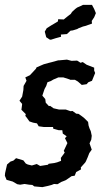

<svg xmlns="http://www.w3.org/2000/svg" viewBox="-32 -755 461 789"><path d="M39 2 20 -9 -5 -16 -12 -33 -11 -44 -3 -79 11 -91 23 -95 34 -105 64 -96 74 -83 82 -79 99 -75 119 -81 133 -73 165 -78 168 -82 191 -85 203 -88 219 -94 218 -106 234 -128 230 -135 245 -167 235 -187 242 -195 226 -206 224 -220H209L187 -226L186 -233H149L127 -236L120 -248L104 -251L89 -256L79 -270L72 -279L74 -286L56 -304L58 -319L59 -328L48 -341L59 -358L64 -385L65 -402L77 -423L72 -437L91 -446L106 -462L116 -473L118 -478L134 -485L148 -491L166 -496L182 -500L207 -507H210L243 -510L262 -505L285 -506L299 -497L308 -500L324 -489L355 -477V-465L359 -455L346 -423L331 -417L324 -409L304 -406L288 -420L276 -427H257L253 -429L228 -437H208L187 -428L177 -422L163 -417L158 -402L151 -389L142 -362L154 -348L156 -333L169 -319L174 -320L188 -310L210 -305H238L258 -298L266 -299L281 -288L291 -287L305 -277L315 -269L330 -254L332 -239L336 -227L341 -216L345 -197L343 -181L336 -166L345 -140L335 -126L328 -108L321 -92L318 -87L300 -67L301 -59L281 -48L275 -33L262 -31L239 -15L232 -12L219 -7L204 2L190 1L180 5L165 9L142 14L109 11L101 5L88 4L69 1L51 4ZM173 -592 158 -602 152 -625 160 -639 179 -651 191 -658 206 -667 207 -676 230 -675 246 -688 259 -698 264 -706 277 -718 285 -724 299 -730 309 -735H324H337H346L355 -718L362 -701L355 -684L345 -669L346 -658L329 -652L321 -649L309 -646L291 -639L286 -636L267 -630L258 -629L243 -615L218 -613L219 -604L197 -598L178 -592Z"/></svg>

Font: Winky Rough
Style: Italic
Weight: 400
Italic angle: -8.97852°
Designer: Simon Atzbach
Foundry: typofactur
Version: Version 1.206